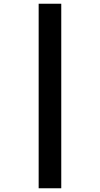

<svg xmlns="http://www.w3.org/2000/svg" viewBox="-20 -782 534 1028"><path d="M187 -762H308V226H187Z"/></svg>

Font: Noto Sans Gujarati SemiCondensed ExtraBold
Style: Regular
Weight: 800
Width: 4
Designer: Jelle Bosma - Monotype Design Team, Universal Thirst
Foundry: Monotype Imaging Inc.
Version: Version 2.106; ttfautohint (v1.8.4.7-5d5b)